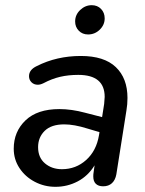

<svg xmlns="http://www.w3.org/2000/svg" viewBox="-20 -712 561 741"><path d="M33 -138Q33 -204 78.5 -247.5Q124 -291 209 -291Q256 -291 308 -277L374 -260L382 -311Q384 -331 384 -338Q384 -423 282 -423Q244 -423 212 -415.5Q180 -408 148 -391Q136 -385 126 -385Q111 -385 101.5 -394.5Q92 -404 92 -418Q92 -443 122 -457Q199 -496 292 -496Q382 -496 427 -453Q472 -410 472 -334Q472 -309 468 -286L429 -39Q425 -17 412 -5Q399 7 378 7Q360 7 350 -2.5Q340 -12 340 -31Q340 -40 341 -45L345 -74Q320 -33 280 -12Q240 9 194 9Q151 9 114 -10.5Q77 -30 55 -63.5Q33 -97 33 -138ZM219 -59Q273 -59 312.5 -94.5Q352 -130 362 -190L364 -202L317 -216Q266 -232 228 -232Q178 -232 152.5 -207Q127 -182 127 -144Q127 -104 153.5 -81.5Q180 -59 219 -59ZM270 -629Q270 -655 289.5 -673.5Q309 -692 334 -692Q356 -692 370 -677.5Q384 -663 384 -641Q384 -616 365 -597.5Q346 -579 320 -579Q298 -579 284 -593.5Q270 -608 270 -629Z"/></svg>

Font: SN Pro
Style: Italic
Weight: 400
Italic angle: -9°
Designer: Tobias Whetton
Foundry: Supernotes
Version: Version 1.003